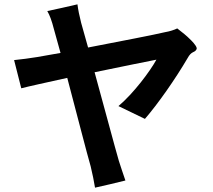

<svg xmlns="http://www.w3.org/2000/svg" viewBox="-20 -817 980 885"><path d="M267 -781 198 -766C209 -747 218 -724 229 -681L259 -573L151 -554C115 -548 82 -544 45 -540L78 -410C112 -419 195 -437 290 -458C333 -296 381 -108 398 -50C406 -17 414 22 418 48L488 32L558 15C549 -9 535 -55 528 -75C509 -140 461 -321 416 -484C548 -511 673 -537 701 -542C672 -489 596 -387 526 -328L648 -269C708 -338 789 -454 844 -548C864 -585 876 -571 886 -590C894 -605 840 -654 797 -686C783 -679 761 -672 742 -669C697 -658 531 -626 386 -598L354 -712C346 -743 340 -773 337 -797Z"/></svg>

Font: GenSekiGothic2 TW B
Style: Regular
Weight: 700
Version: Version 2.100;PS 2.1;hotconv 16.6.51;makeotf.lib2.5.65220 DE